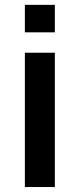

<svg xmlns="http://www.w3.org/2000/svg" viewBox="-20 -752 320 772"><path d="M80 -622H200.5V-732.5H80ZM80 0H200.5V-540H80Z"/></svg>

Font: Eudonet
Style: Bold
Weight: 700
Designer: Mikhail Sharanda
Foundry: Mikhail Sharanda
Version: Version 4.503;Glyphs 3.1.2 (3151)